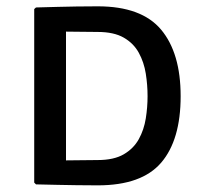

<svg xmlns="http://www.w3.org/2000/svg" viewBox="-20 -568 621 592"><path d="M537 -271.5Q537 -136.5 477 -66.5Q417 3.5 281.5 3.5Q245 3.5 216.2 3Q187.5 2.5 158.2 2Q129 1.5 91 0.5L85.5 -5V-540L91 -545Q129.5 -546 158.5 -546.8Q187.5 -547.5 216.2 -548Q245 -548.5 281.5 -548.5Q416.5 -548.5 476.8 -476.5Q537 -404.5 537 -271.5ZM435 -271.5Q435 -306 429.5 -341Q424 -376 408 -405.2Q392 -434.5 361.5 -452Q331 -469.5 281 -469.5Q253 -469.5 230.8 -470Q208.5 -470.5 183.5 -470.5V-73.5Q209 -73.5 231 -74Q253 -74.5 281 -74.5Q331 -74.5 361.5 -92.2Q392 -110 408 -139Q424 -168 429.5 -202.8Q435 -237.5 435 -271.5Z"/></svg>

Font: Signika Negative SC
Style: Regular
Weight: 400
Designer: Anna Giedryś
Foundry: Anna Giedryś
Version: Version 2.000; ttfautohint (v1.8.3) -l 8 -r 50 -G 200 -x 9 -